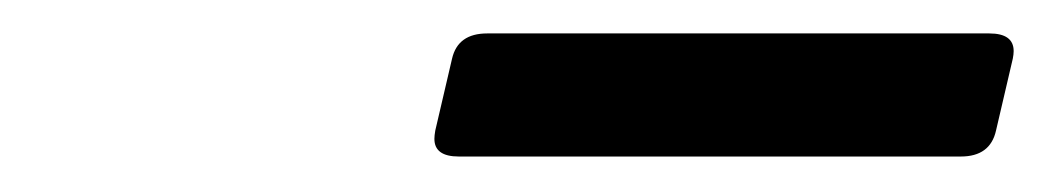

<svg xmlns="http://www.w3.org/2000/svg" viewBox="-20 -687 611 112"><path d="M264.2 -667.5H557.1Q571.3 -667.5 571.3 -657.2Q571.3 -655.3 570.8 -652.8L561 -610.8Q557.6 -595.7 540.5 -595.7H247.6Q233.4 -595.7 233.4 -606Q233.4 -607.9 233.9 -610.8L243.7 -652.8Q247.1 -667.5 264.2 -667.5Z"/></svg>

Font: Caudex
Style: Bold
Weight: 700
Italic angle: -13°
Version: Version 1.04